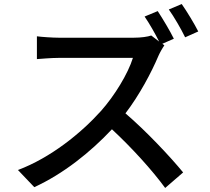

<svg xmlns="http://www.w3.org/2000/svg" viewBox="-20 -877 1040 952"><path d="M785 -660 842 -685C824 -722 787 -784 762 -822L697 -795C721 -760 749 -711 769 -671L730 -701C713 -695 680 -690 643 -690H272C241 -690 183 -694 163 -697V-584C179 -585 233 -590 272 -590H639C615 -512 548 -402 480 -326C381 -216 231 -95 69 -34L150 51C294 -15 428 -122 535 -236C633 -145 734 -34 799 55L888 -22C826 -98 705 -227 602 -315C671 -405 731 -518 766 -601C773 -617 788 -643 795 -652ZM817 -830C844 -792 877 -735 898 -692L963 -721C945 -757 907 -820 881 -857Z"/></svg>

Font: Genne Gothic Medium
Style: Regular
Weight: 500
Designer: Ryoko NISHIZUKA (kana & ideographs); Paul D. Hunt (Latin, Greek & Cyrillic); Wenlong ZHANG (bopomofo); Sandoll Communica
Foundry: Adobe Systems Incorporated
Version: Version 1.004;PS 1.004;hotconv 16.6.51;makeotf.lib2.5.65220